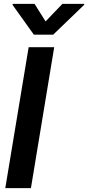

<svg xmlns="http://www.w3.org/2000/svg" viewBox="-20 -971 455 991"><path d="M259.8 -727.5 139.6 0H7.3L127.9 -727.5ZM158.2 -951.2 215.3 -860.4 302.2 -951.2H415L414.1 -945.8L254.4 -792H154.8L44.9 -945.8L45.9 -951.2Z"/></svg>

Font: Inter Tight SemiBold
Style: Italic
Weight: 600
Italic angle: -9.39999°
Designer: Rasmus Andersson
Foundry: rsms
Version: Version 3.004